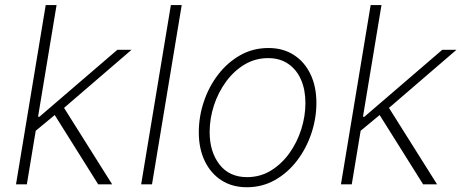

<svg xmlns="http://www.w3.org/2000/svg" viewBox="-20 -748 1872 779"><path d="M118.2 -211.9 128.9 -274.4H140.1L456.1 -545.9H513.7L223.1 -295.9L217.3 -293.9ZM44.9 0 165.5 -727.5H209.5L88.9 0ZM378.4 0 196.8 -289.6 233.9 -319.8 435.1 0Z M717.3 -727.5 596.7 0H552.7L673.3 -727.5Z M981.4 11.7Q921.9 11.7 878.2 -16.6Q834.5 -44.9 810.5 -95.2Q786.6 -145.5 786.6 -210.9Q786.6 -274.4 806.9 -335.2Q827.1 -396 865 -445.3Q902.8 -494.6 954.6 -523.9Q1006.3 -553.2 1069.3 -553.2Q1128.4 -553.2 1172.1 -525.1Q1215.8 -497.1 1239.7 -447Q1263.7 -397 1263.7 -330.6Q1263.7 -267.6 1243.2 -206.5Q1222.7 -145.5 1185.1 -96.2Q1147.5 -46.9 1095.7 -17.6Q1043.9 11.7 981.4 11.7ZM982.4 -29.3Q1036.1 -29.3 1079.6 -56.2Q1123 -83 1154.3 -126.7Q1185.5 -170.4 1202.4 -223.6Q1219.2 -276.9 1219.2 -329.6Q1219.2 -382.8 1201.7 -423.8Q1184.1 -464.8 1150.1 -488.5Q1116.2 -512.2 1067.9 -512.2Q1016.1 -512.2 972.9 -486.6Q929.7 -460.9 897.7 -417.5Q865.7 -374 848.1 -320.6Q830.6 -267.1 830.6 -211.9Q830.6 -132.3 870.4 -80.8Q910.2 -29.3 982.4 -29.3Z M1436.5 -211.9 1447.3 -274.4H1458.5L1774.4 -545.9H1832L1541.5 -295.9L1535.6 -293.9ZM1363.3 0 1483.9 -727.5H1527.8L1407.2 0ZM1696.8 0 1515.1 -289.6 1552.2 -319.8 1753.4 0Z"/></svg>

Font: Inter ExtraLight
Style: Italic
Weight: 250
Italic angle: -9.3988°
Designer: Rasmus Andersson
Foundry: rsms
Version: Version 4.001;git-66647c0bb